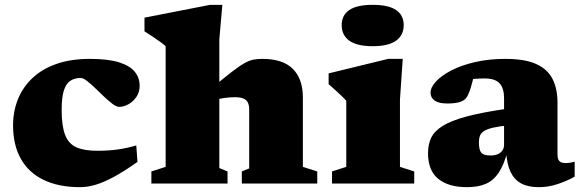

<svg xmlns="http://www.w3.org/2000/svg" viewBox="-20 -759 2401 794"><path d="M351 -515.5Q427.5 -515.5 472.5 -501.2Q517.5 -487 537.5 -462Q557.5 -437 557.5 -404.5Q557.5 -377.5 543.8 -357.8Q530 -338 510.5 -327.5Q491 -317 473 -317Q462 -317 445.5 -329.2Q429 -341.5 410.5 -359.2Q392 -377 373.5 -394.8Q355 -412.5 339.5 -424.5Q324 -436.5 313.5 -436.5Q289 -436.5 271.2 -425.2Q253.5 -414 244.2 -385.2Q235 -356.5 235 -304Q235 -238.5 249 -201.8Q263 -165 295.2 -150.2Q327.5 -135.5 382 -135.5Q430 -135.5 467.8 -141Q505.5 -146.5 543.5 -157.5L548.5 -89.5Q492 -49.5 449.5 -26.8Q407 -4 374 5.5Q341 15 311 15Q222.5 15 160.5 -15Q98.5 -45 66.2 -102.2Q34 -159.5 34 -240.5Q34 -298 54 -348Q74 -398 113.8 -435.8Q153.5 -473.5 213 -494.5Q272.5 -515.5 351 -515.5Z M980 -50 1010.5 -62.5V-306.5Q1010.5 -323.5 1005 -334.8Q999.5 -346 986.8 -351.5Q974 -357 951 -357Q931 -357 909 -354Q887 -351 865.5 -345L852.5 -392Q905 -436 937.8 -461.2Q970.5 -486.5 991.2 -498Q1012 -509.5 1028.5 -512.5Q1045 -515.5 1065 -515.5Q1150 -515.5 1191.2 -474Q1232.5 -432.5 1232.5 -356V-69L1292 -50V0H980ZM921 0H606V-50L665 -69V-568Q658 -574.5 644.8 -584.2Q631.5 -594 614.2 -605.5Q597 -617 577.5 -629.5V-686L849 -739H899.5L887 -596V-64L921 -50Z M1521 -568Q1456 -568 1424.5 -590.8Q1393 -613.5 1393 -655Q1393 -696 1424.5 -717.5Q1456 -739 1521 -739Q1586.5 -739 1618 -717.5Q1649.5 -696 1649.5 -655Q1649.5 -613.5 1618 -590.8Q1586.5 -568 1521 -568ZM1645.5 -515.5 1634 -347.5V-69L1693 -50V0H1353V-50L1412 -69V-342.5Q1406 -349.5 1394.2 -360.8Q1382.5 -372 1368.2 -385Q1354 -398 1339 -411V-455.5L1585 -515.5Z M2081.5 -310V-240.5Q2042 -236.5 2018 -230.8Q1994 -225 1981.5 -217Q1969 -209 1964.8 -197.5Q1960.5 -186 1960.5 -170Q1960.5 -139.5 1970 -127.8Q1979.5 -116 2009 -116Q2026.5 -116 2038.8 -121.5Q2051 -127 2057.8 -137Q2064.5 -147 2064.5 -160V-353.5Q2064.5 -394 2046 -414.2Q2027.5 -434.5 1985.5 -434.5Q1961 -434.5 1946.2 -433.2Q1931.5 -432 1921.5 -430L1945.5 -473Q1941 -449.5 1936.2 -430.5Q1931.5 -411.5 1926.8 -396.2Q1922 -381 1916 -367.5Q1907.5 -347 1887.2 -339Q1867 -331 1830.5 -331Q1794.5 -331 1777.5 -343Q1760.5 -355 1760.5 -375.5Q1760.5 -398 1783 -422.2Q1805.5 -446.5 1846.5 -467.8Q1887.5 -489 1944.2 -502.2Q2001 -515.5 2070 -515.5Q2151 -515.5 2198 -494Q2245 -472.5 2265.2 -432Q2285.5 -391.5 2285.5 -334.5V-120Q2285.5 -106.5 2289.2 -98.8Q2293 -91 2300.5 -87.8Q2308 -84.5 2319.5 -84.5Q2327 -84.5 2335.8 -85.8Q2344.5 -87 2356.5 -90.5V-28.5Q2324.5 -10.5 2286.2 2.2Q2248 15 2207.5 15Q2164 15 2135.2 -0.5Q2106.5 -16 2091.2 -48.5Q2076 -81 2073 -132L2080 -138Q2065 -79 2043 -45.8Q2021 -12.5 1989 1.2Q1957 15 1911.5 15Q1834.5 15 1792.2 -19.5Q1750 -54 1750 -126Q1750 -161 1762.8 -188.5Q1775.5 -216 1810.2 -238Q1845 -260 1910.5 -277.5Q1976 -295 2081.5 -310Z"/></svg>

Font: Newsreader 9pt ExtraBold
Style: Regular
Weight: 800
Designer: Hugues Gentile
Foundry: Production Type
Version: Version 1.003